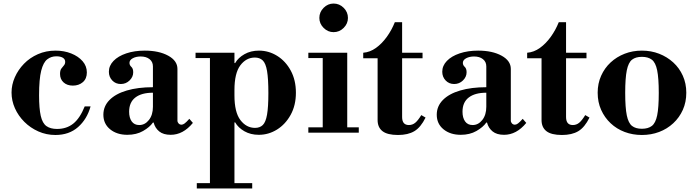

<svg xmlns="http://www.w3.org/2000/svg" viewBox="-20 -747 3929 1081"><path d="M292 13Q241 13 196 -7Q151 -27 117 -61Q83 -95 64 -137.5Q45 -180 45 -226Q45 -270 63.5 -312Q82 -354 115 -388Q148 -422 193.5 -442Q239 -462 293 -462Q341 -462 381 -446Q421 -430 445 -402.5Q469 -375 469 -339Q469 -304 446.5 -284.5Q424 -265 390 -265Q358 -265 338 -283Q318 -301 318 -331Q318 -351 325.5 -361Q333 -371 340 -379Q347 -387 347 -399Q347 -414 333.5 -422Q320 -430 297 -430Q268 -430 246 -413Q224 -396 212 -349Q200 -302 200 -210Q200 -136 209.5 -94.5Q219 -53 241.5 -37Q264 -21 301 -21Q355 -21 392.5 -51Q430 -81 457 -148H490Q470 -76 419.5 -31.5Q369 13 292 13Z M697 12Q638 12 600 -19Q562 -50 562 -101Q562 -149 596.5 -184Q631 -219 694 -237.5Q757 -256 841 -256V-373Q841 -399 822 -414Q803 -429 772 -429Q746 -429 727.5 -419Q709 -409 709 -393Q709 -380 719.5 -370.5Q730 -361 730 -340Q730 -314 709.5 -294Q689 -274 660 -274Q631 -274 612 -294Q593 -314 593 -343Q593 -377 619 -404Q645 -431 691 -446.5Q737 -462 795 -462Q875 -462 927 -433.5Q979 -405 979 -359V-68Q979 -59 985.5 -52Q992 -45 1002 -45Q1010 -45 1019.5 -52Q1029 -59 1046 -78L1066 -55Q1011 12 941 12Q900 12 876.5 -7Q853 -26 845 -57H841Q823 -31 785.5 -9.5Q748 12 697 12ZM764 -43Q796 -43 818.5 -71.5Q841 -100 841 -146V-225Q777 -225 742 -198Q707 -171 707 -118Q707 -84 721.5 -63.5Q736 -43 764 -43Z M1437 12Q1391 12 1356 -8Q1321 -28 1304 -58H1280L1300 -210Q1300 -115 1333.5 -71Q1367 -27 1416 -27Q1443 -27 1459.5 -43Q1476 -59 1483.5 -101.5Q1491 -144 1491 -223Q1491 -304 1483.5 -347.5Q1476 -391 1459 -407Q1442 -423 1415 -423Q1366 -423 1333 -379Q1300 -335 1300 -240L1280 -392H1304Q1321 -422 1356.5 -442Q1392 -462 1438 -462Q1493 -462 1540.5 -432.5Q1588 -403 1617 -349.5Q1646 -296 1646 -225Q1646 -154 1616.5 -100.5Q1587 -47 1539.5 -17.5Q1492 12 1437 12ZM1088 314V284H1400V314ZM1162 299V-434H1300V299ZM1081 -420V-450H1300V-420Z M1797 -15V-434H1935V-15ZM1716 0V-30H2000V0ZM1716 -420V-450H1935V-420ZM1858 -566Q1826 -566 1802 -590Q1778 -614 1778 -646Q1778 -679 1802 -703Q1826 -727 1858 -727Q1891 -727 1915 -703Q1939 -679 1939 -646Q1939 -614 1915 -590Q1891 -566 1858 -566Z M2221 13Q2161 13 2133.5 -8.5Q2106 -30 2106 -71V-419H2025V-450Q2063 -453 2096.5 -477Q2130 -501 2157.5 -539Q2185 -577 2203 -622H2244V-450H2359V-419H2244V-88Q2244 -43 2282 -43Q2302 -43 2317.5 -55.5Q2333 -68 2352 -99L2376 -85Q2349 -30 2313 -8.5Q2277 13 2221 13Z M2574 12Q2515 12 2477 -19Q2439 -50 2439 -101Q2439 -149 2473.5 -184Q2508 -219 2571 -237.5Q2634 -256 2718 -256V-373Q2718 -399 2699 -414Q2680 -429 2649 -429Q2623 -429 2604.5 -419Q2586 -409 2586 -393Q2586 -380 2596.5 -370.5Q2607 -361 2607 -340Q2607 -314 2586.5 -294Q2566 -274 2537 -274Q2508 -274 2489 -294Q2470 -314 2470 -343Q2470 -377 2496 -404Q2522 -431 2568 -446.5Q2614 -462 2672 -462Q2752 -462 2804 -433.5Q2856 -405 2856 -359V-68Q2856 -59 2862.5 -52Q2869 -45 2879 -45Q2887 -45 2896.5 -52Q2906 -59 2923 -78L2943 -55Q2888 12 2818 12Q2777 12 2753.5 -7Q2730 -26 2722 -57H2718Q2700 -31 2662.5 -9.5Q2625 12 2574 12ZM2641 -43Q2673 -43 2695.5 -71.5Q2718 -100 2718 -146V-225Q2654 -225 2619 -198Q2584 -171 2584 -118Q2584 -84 2598.5 -63.5Q2613 -43 2641 -43Z M3144 13Q3084 13 3056.5 -8.5Q3029 -30 3029 -71V-419H2948V-450Q2986 -453 3019.5 -477Q3053 -501 3080.5 -539Q3108 -577 3126 -622H3167V-450H3282V-419H3167V-88Q3167 -43 3205 -43Q3225 -43 3240.5 -55.5Q3256 -68 3275 -99L3299 -85Q3272 -30 3236 -8.5Q3200 13 3144 13Z M3594 13Q3542 13 3497 -4Q3452 -21 3418 -53Q3384 -85 3364.5 -128.5Q3345 -172 3345 -225Q3345 -277 3364.5 -320.5Q3384 -364 3418 -395.5Q3452 -427 3497 -444.5Q3542 -462 3594 -462Q3646 -462 3691 -444.5Q3736 -427 3770.5 -395.5Q3805 -364 3824.5 -320.5Q3844 -277 3844 -225Q3844 -172 3824.5 -128.5Q3805 -85 3770.5 -53Q3736 -21 3691 -4Q3646 13 3594 13ZM3594 -22Q3629 -22 3650 -38Q3671 -54 3680 -97.5Q3689 -141 3689 -224Q3689 -307 3680 -351Q3671 -395 3650 -411Q3629 -427 3594 -427Q3559 -427 3538.5 -411Q3518 -395 3509 -351Q3500 -307 3500 -224Q3500 -141 3509 -97.5Q3518 -54 3538.5 -38Q3559 -22 3594 -22Z"/></svg>

Font: Libre Bodoni
Style: Bold
Weight: 700
Designer: Pablo Impallari, Rodrigo Fuenzalida
Foundry: Impallari Type
Version: Version 2.005;gftools[0.9.23]